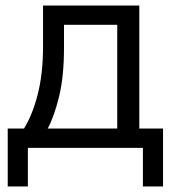

<svg xmlns="http://www.w3.org/2000/svg" viewBox="-20 -536 637 696"><path d="M8 -70H67Q98 -120 117 -195Q136 -270 136 -367V-516H485V-70H571V140H498V0H81V140H8ZM405 -70V-446H212V-363Q212 -260 194.5 -187.5Q177 -115 153 -70Z"/></svg>

Font: IBM Plex Sans
Style: Regular
Weight: 400
Designer: Mike Abbink, Paul van der Laan, Pieter van Rosmalen
Foundry: Bold Monday
Version: Version 3.005